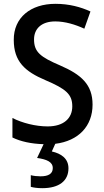

<svg xmlns="http://www.w3.org/2000/svg" viewBox="-20 -744 545 1004"><path d="M338 136C338 85 300 59 251 48L269 8C391 -7 464 -85 464 -197C464 -302 405 -354 294 -402C191 -446 158 -472 158 -538C158 -593 196 -632 269 -632C320 -632 373 -616 421 -594L453 -684C403 -707 342 -724 270 -724C140 -724 51 -652 52 -535C52 -422 111 -370 217 -325C325 -279 358 -251 358 -188C358 -126 314 -83 229 -83C166 -83 96 -101 45 -127V-25C88 -4 143 8 208 10L174 82C223 89 256 102 256 135C256 164 234 178 192 178C174 178 155 176 141 172V233C155 237 176 240 201 240C289 240 338 202 338 136Z"/></svg>

Font: Noto Sans Thai Looped SemiCondensed Medium
Style: Regular
Weight: 500
Width: 4
Designer: Sasikarn Vongin, Ben Mitchell
Foundry: The Fontpad Ltd
Version: Version 1.001